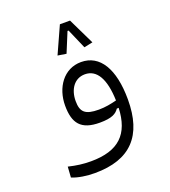

<svg xmlns="http://www.w3.org/2000/svg" viewBox="-141 -655 867 981"><g transform="rotate(-20 293.0 -165.0)"><path d="M206.5 223.1C401.4 223.1 493.2 123 493.2 -72.8C493.2 -240.2 434.6 -334.5 333 -334.5C237.8 -334.5 180.7 -249.5 180.7 -152.8C180.7 -56.2 216.3 -10.3 318.4 -10.3C385.3 -10.3 408.7 -25.9 423.8 -48.3L434.1 -48.8C428.2 91.8 359.4 159.7 208 159.7C165.5 159.7 130.4 154.8 86.9 144.5L83 202.6C118.2 216.8 164.1 223.1 206.5 223.1ZM434.1 -88.9C402.8 -81.1 371.6 -74.7 336.4 -74.7C261.7 -74.7 239.3 -96.7 239.3 -156.2C239.3 -218.8 272 -269 330.1 -269C394.5 -269 430.7 -207 434.1 -88.9ZM353 -552.7H297.9L231.9 -406.7L278.3 -399.4L322.8 -507.3H328.6L375.5 -399.4L422.4 -409.2Z"/></g></svg>

Font: Cascadia Code PL Light
Style: Regular
Weight: 300
Monospace: yes
Designer: Aaron Bell
Foundry: Saja Typeworks
Version: Version 2404.023